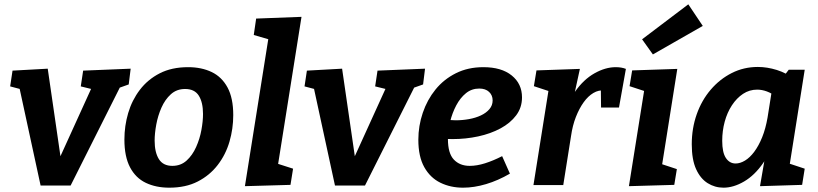

<svg xmlns="http://www.w3.org/2000/svg" viewBox="-20 -857 3789 889"><path d="M168 2 69 -455 80 -443 27 -457 38 -530 201 -539 269 -71 235 -79 407 -457 411 -443 354 -457 365 -530 585 -539 576 -466 514 -444 538 -458 307 2Z M764 12Q702 12 655 -10.5Q608 -33 582 -82.5Q556 -132 556 -211Q556 -274 573.5 -333.5Q591 -393 627.5 -441Q664 -489 719.5 -517.5Q775 -546 851 -546Q913 -546 960 -523.5Q1007 -501 1033.5 -452Q1060 -403 1060 -324Q1060 -261 1042.5 -201Q1025 -141 988 -93Q951 -45 895.5 -16.5Q840 12 764 12ZM778 -89Q817 -89 844 -113.5Q871 -138 888 -176Q905 -214 912.5 -255Q920 -296 920 -329Q920 -383 900.5 -414Q881 -445 837 -445Q798 -445 771 -420.5Q744 -396 727.5 -358.5Q711 -321 703.5 -280Q696 -239 696 -206Q696 -152 715.5 -120.5Q735 -89 778 -89Z M1114 5 1233 -744 1282 -658 1155 -695 1166 -771 1376 -779 1257 -30 1206 -118 1337 -76 1325 -1Z M1531 2 1432 -455 1443 -443 1390 -457 1401 -530 1564 -539 1632 -71 1598 -79 1770 -457 1774 -443 1717 -457 1728 -530 1948 -539 1939 -466 1877 -444 1901 -458 1670 2Z M2124 12Q2066 12 2019 -11Q1972 -34 1944.5 -83Q1917 -132 1917 -210Q1917 -274 1937.5 -334.5Q1958 -395 1996.5 -442.5Q2035 -490 2091 -518Q2147 -546 2218 -546Q2302 -546 2349.5 -507.5Q2397 -469 2397 -406Q2397 -359 2370 -323Q2343 -287 2297.5 -262.5Q2252 -238 2194.5 -225.5Q2137 -213 2075 -213Q2064 -213 2055.5 -213.5Q2047 -214 2040 -214L2047 -303Q2058 -302 2068.5 -301Q2079 -300 2090 -300Q2121 -300 2151.5 -305.5Q2182 -311 2206.5 -322.5Q2231 -334 2246 -351.5Q2261 -369 2261 -392Q2261 -416 2244.5 -431.5Q2228 -447 2199 -447Q2164 -447 2137.5 -425.5Q2111 -404 2092.5 -369Q2074 -334 2064 -293Q2054 -252 2054 -213Q2054 -147 2081.5 -118Q2109 -89 2155 -89Q2188 -89 2226 -101Q2264 -113 2305 -134L2341 -53Q2286 -21 2230.5 -4.5Q2175 12 2124 12Z M2450 0 2530 -503 2579 -416 2452 -458 2464 -531 2665 -538 2628 -368 2585 -292Q2603 -376 2642.5 -432.5Q2682 -489 2732.5 -517.5Q2783 -546 2831 -546Q2858 -546 2878 -538L2846 -359H2763L2762 -451L2778 -438Q2752 -441 2727.5 -426.5Q2703 -412 2682.5 -383.5Q2662 -355 2646.5 -315.5Q2631 -276 2624 -227L2588 0Z M2892 5 2973 -503 3023 -416 2895 -458 2907 -531 3116 -538 3035 -27 2987 -116 3114 -74 3102 -1ZM3003 -605 2953 -675 3167 -837 3234 -737Z M3330 12Q3290 12 3256.5 -9Q3223 -30 3203 -74Q3183 -118 3183 -189Q3183 -263 3206 -328Q3229 -393 3271 -442Q3313 -491 3368.5 -519Q3424 -547 3489 -547Q3532 -547 3577 -533Q3622 -519 3667 -486L3605 -499L3632 -534H3706L3626 -29L3579 -118L3706 -76L3694 -1L3499 5L3529 -169L3570 -243Q3553 -159 3513.5 -102Q3474 -45 3425 -16.5Q3376 12 3330 12ZM3386 -100Q3407 -100 3429.5 -113.5Q3452 -127 3472.5 -154.5Q3493 -182 3509 -221.5Q3525 -261 3534 -313L3556 -452L3579 -406Q3554 -425 3531 -433.5Q3508 -442 3486 -442Q3450 -442 3420.5 -422.5Q3391 -403 3369 -369.5Q3347 -336 3335.5 -293.5Q3324 -251 3324 -205Q3324 -151 3341 -125.5Q3358 -100 3386 -100Z"/></svg>

Font: Bitter Thin
Style: Bold Italic
Weight: 700
Italic angle: -9°
Version: Version 3.021